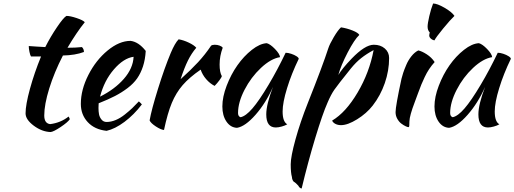

<svg xmlns="http://www.w3.org/2000/svg" viewBox="-20 -703 2917 1089"><path d="M212.9 -382.8H155.8Q151.4 -388.7 147.2 -408.4Q143.1 -428.2 143.1 -441.9Q157.2 -440.9 189.5 -438.7Q221.7 -436.5 236.8 -436Q266.6 -495.1 303.5 -549.3Q340.3 -603.5 356.9 -612.8Q377.9 -612.8 414.6 -600.6Q451.2 -588.4 460.9 -577.1Q414.1 -519 362.8 -432.1Q407.7 -432.1 444.8 -436Q456.1 -424.8 456.1 -408.2Q407.2 -389.6 336.9 -388.2Q287.6 -292.5 259.3 -201.2Q231 -109.9 231 -47.9Q231 -3.4 264.2 1Q323.7 -6.3 369.1 -42Q374.5 -33.2 376 -26.9Q364.7 -9.8 324.2 17.3Q283.7 44.4 267.1 45.9Q217.8 44.4 171.4 9.8Q125 -24.9 125 -60.1Q125 -108.4 149.9 -199.2Q174.8 -290 212.9 -382.8Z M806.6 -414.1Q803.7 -365.2 791 -326.4Q778.3 -287.6 757.8 -258.3Q737.3 -229 703.9 -203.6Q670.4 -178.2 632.1 -158.4Q593.8 -138.7 539.6 -117.2Q539.6 -113.3 539.1 -104.2Q538.6 -95.2 538.6 -90.8Q538.6 -70.8 541.7 -54.4Q544.9 -38.1 555.9 -24.7Q566.9 -11.2 584.5 -11.2Q609.9 -11.2 636.2 -22.2Q662.6 -33.2 688.2 -53.7Q713.9 -74.2 730 -89.6Q746.1 -105 767.6 -127.9Q777.3 -119.6 784.7 -110.8Q739.7 -51.8 686 -11.7Q632.3 28.3 584.5 39.1Q516.6 31.7 477.5 -10.5Q438.5 -52.7 438.5 -113.8Q438.5 -193.8 481.2 -277.8Q523.9 -361.8 590.3 -416.5Q656.7 -471.2 720.7 -471.2Q766.6 -465.3 806.6 -414.1ZM737.8 -380.9Q681.6 -373.5 626.2 -309.6Q570.8 -245.6 547.4 -154.8Q630.4 -196.3 682.4 -255.6Q734.4 -314.9 737.8 -380.9Z M828.6 -20Q838.9 -79.6 876 -198.7Q913.1 -317.9 948.2 -401.9Q972.2 -459 993.2 -480Q1020.5 -475.6 1050.8 -461.2Q1081.1 -446.8 1093.3 -432.1Q1066.4 -400.9 1045.9 -359.6Q1025.4 -318.4 1004.4 -253.9Q1063.5 -307.1 1103.5 -350.3Q1143.6 -393.6 1177.2 -443.8Q1184.1 -449.2 1198.2 -449.2Q1212.9 -449.2 1225.8 -444.3Q1238.8 -439.5 1243.2 -432.1Q1225.6 -385.7 1225.6 -336.9Q1225.6 -293 1238.3 -271Q1237.3 -265.1 1224.6 -247.8Q1211.9 -230.5 1197.3 -215.8Q1170.4 -229.5 1149.2 -254.2Q1127.9 -278.8 1118.2 -308.1Q1053.7 -263.7 1016.1 -220.2Q978.5 -176.8 954.3 -118.7Q930.2 -60.5 910.2 34.2Q892.1 32.7 863.5 13.9Q835 -4.9 828.6 -20Z M1600.1 -403.8Q1613.8 -403.8 1631.6 -397.9Q1649.4 -392.1 1662.1 -383.8Q1674.8 -375.5 1674.3 -369.1Q1633.3 -284.7 1608.2 -202.9Q1583 -121.1 1583 -70.8Q1583 -12.2 1609.4 2Q1597.2 9.3 1578.1 14.6Q1559.1 20 1544.4 20Q1490.2 20 1490.2 -54.2Q1490.2 -110.8 1528.3 -210Q1487.8 -118.2 1429.2 -51.8Q1370.6 14.6 1324.2 22Q1287.6 20.5 1264.4 -13.4Q1241.2 -47.4 1241.2 -99.1Q1241.2 -153.3 1265.6 -217Q1290 -280.8 1326.4 -332.5Q1362.8 -384.3 1408.4 -420.2Q1454.1 -456.1 1493.2 -458Q1513.2 -452.6 1539.8 -425Q1566.4 -397.5 1568.4 -378.9Q1516.6 -370.6 1460.2 -317.9Q1403.8 -265.1 1366.9 -193.6Q1330.1 -122.1 1330.1 -62Q1330.1 -43 1344.2 -38.1Q1373.5 -43.9 1411.6 -87.9Q1449.7 -131.8 1503.4 -222.2Q1553.2 -305.7 1600.1 -403.8Z M1651.9 331.1Q1646 329.6 1641.1 321Q1636.2 312.5 1635.7 300.8Q1628.9 276.9 1628.9 229Q1628.9 185.5 1656 87.4Q1683.1 -10.7 1726.1 -119.1Q1811 -332.5 1841.8 -428.2Q1849.6 -452.6 1873.3 -492.7Q1897 -532.7 1914.1 -547.9Q1948.7 -542.5 1980.2 -529.8Q2011.7 -517.1 2018.1 -504.9Q1990.2 -479 1951.9 -405.3Q1913.6 -331.5 1898.9 -277.8Q1920.9 -314.5 1974.1 -370.1Q2050.3 -449.2 2100.1 -449.2Q2138.2 -449.2 2162.6 -428Q2187 -406.7 2187 -374Q2187 -302.2 2162.6 -231.7Q2138.2 -161.1 2093.8 -104Q2059.1 -59.6 2005.6 -26.4Q1952.1 6.8 1914.1 6.8Q1896 6.8 1882.1 -0.5Q1868.2 -7.8 1863.8 -19Q1941.4 -64.9 2008.3 -178.2Q2075.2 -291.5 2099.1 -418.9Q2059.1 -397.5 2028.8 -373.5Q1998.5 -349.6 1969.7 -314Q1895.5 -221.7 1876.5 -194.3Q1857.4 -167 1837.9 -121.1Q1809.6 -57.6 1767.8 80.6Q1726.1 218.8 1690.9 366.2Q1679.2 364.7 1671.9 350.1Q1656.2 333.5 1651.9 331.1Z M2223.6 -66.9Q2223.6 -100.6 2257.3 -256.8Q2260.7 -271 2266.8 -289.6Q2272.9 -308.1 2284.2 -334.7Q2295.4 -361.3 2313.5 -384Q2331.5 -406.7 2352.5 -417Q2373 -412.6 2400.4 -395Q2427.7 -377.4 2445.3 -351.1Q2427.7 -331.5 2414.1 -311Q2400.4 -290.5 2388.7 -265.6Q2377 -240.7 2369.9 -223.6Q2362.8 -206.5 2350.8 -173.6Q2338.9 -140.6 2332.5 -124Q2303.2 -47.4 2302.2 -15.1Q2302.2 4.9 2301.3 11.5Q2300.3 18.1 2296.4 18.1Q2291.5 18.1 2280.5 12.9Q2269.5 7.8 2256.3 -2Q2243.2 -11.7 2233.4 -29.1Q2223.6 -46.4 2223.6 -66.9ZM2414.6 -501Q2414.6 -507.3 2417.5 -519Q2405.3 -531.2 2405.3 -551.8Q2405.3 -569.8 2414.8 -611.1Q2424.3 -652.3 2436.5 -683.1Q2459.5 -683.1 2501 -659.2Q2542.5 -635.3 2557.6 -612.8Q2534.7 -591.3 2493.2 -540.8Q2451.7 -490.2 2444.3 -474.1Q2432.1 -476.1 2423.3 -484.4Q2414.6 -492.7 2414.6 -501Z M2803.2 -403.8Q2816.9 -403.8 2834.7 -397.9Q2852.5 -392.1 2865.2 -383.8Q2877.9 -375.5 2877.4 -369.1Q2836.4 -284.7 2811.3 -202.9Q2786.1 -121.1 2786.1 -70.8Q2786.1 -12.2 2812.5 2Q2800.3 9.3 2781.2 14.6Q2762.2 20 2747.6 20Q2693.4 20 2693.4 -54.2Q2693.4 -110.8 2731.4 -210Q2690.9 -118.2 2632.3 -51.8Q2573.7 14.6 2527.3 22Q2490.7 20.5 2467.5 -13.4Q2444.3 -47.4 2444.3 -99.1Q2444.3 -153.3 2468.8 -217Q2493.2 -280.8 2529.5 -332.5Q2565.9 -384.3 2611.6 -420.2Q2657.2 -456.1 2696.3 -458Q2716.3 -452.6 2742.9 -425Q2769.5 -397.5 2771.5 -378.9Q2719.7 -370.6 2663.3 -317.9Q2606.9 -265.1 2570.1 -193.6Q2533.2 -122.1 2533.2 -62Q2533.2 -43 2547.4 -38.1Q2576.7 -43.9 2614.7 -87.9Q2652.8 -131.8 2706.5 -222.2Q2756.3 -305.7 2803.2 -403.8Z"/></svg>

Font: Kaushan Script
Style: Regular
Weight: 400
Designer: Pablo Impallari
Foundry: Pablo Impallari
Version: Version 1.002